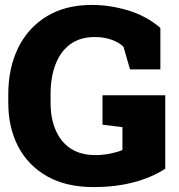

<svg xmlns="http://www.w3.org/2000/svg" viewBox="-20 -741 719 771"><path d="M356.4 10.3Q245.6 10.3 169.9 -32.7Q93.3 -75.7 53.2 -152.1Q13.2 -228.5 13.2 -329.1V-361.3Q13.2 -467.3 52.7 -548.3Q92.3 -629.4 167.5 -675.3Q242.7 -721.2 349.1 -721.2Q421.9 -721.2 495.1 -699Q568.4 -676.8 624 -628.9V-462.4H502L476.1 -552.7Q459.5 -569.8 429 -581.1Q398.4 -592.3 360.4 -592.3Q302.2 -592.3 262.2 -563.5Q222.7 -534.2 202.9 -482.4Q183.1 -430.7 183.1 -362.3V-329.1Q183.1 -264.2 204.1 -217.3Q224.6 -169.9 264.6 -144Q304.7 -118.2 363.3 -118.2Q394 -118.2 424.3 -124.5Q454.6 -130.9 471.7 -138.7V-230.5L391.6 -240.2V-358.4H643.6V-63.5Q585.9 -26.4 513.4 -8.1Q440.9 10.3 356.4 10.3Z"/></svg>

Font: Hanuman Black
Style: Regular
Weight: 900
Designer: Danh Hong
Version: Version 8.002; ttfautohint (v1.8.3)